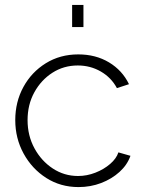

<svg xmlns="http://www.w3.org/2000/svg" viewBox="-20 -750 585 780"><path d="M299 10Q226 10 168 -27Q110 -64 76 -126Q42 -188 42 -262Q42 -336 75 -396.5Q108 -457 166 -493Q224 -529 298 -529Q369 -529 423 -496.5Q477 -464 504 -408L455 -392Q432 -435 389.5 -459.5Q347 -484 296 -484Q239 -484 193 -454.5Q147 -425 119.5 -375Q92 -325 92 -262Q92 -199 120 -147.5Q148 -96 194.5 -65.5Q241 -35 297 -35Q333 -35 367.5 -48.5Q402 -62 427.5 -84Q453 -106 461 -131L510 -117Q497 -80 465.5 -51.5Q434 -23 391 -6.5Q348 10 299 10ZM273 -640V-730H319V-640Z"/></svg>

Font: Raleway Light
Style: Regular
Weight: 300
Designer: Matt McInerney, Pablo Impallari, Rodrigo Fuenzalida
Foundry: Matt McInerney, Pablo Impallari, Rodrigo Fuenzalida
Version: Version 4.026